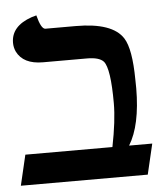

<svg xmlns="http://www.w3.org/2000/svg" viewBox="-46 -625 560 666"><g transform="rotate(-5 234.0 -292.0)"><path d="M237.8 -535.2Q365.7 -535.2 402.3 -477.5Q426.8 -439 427.7 -332.5Q427.7 -320.8 428.2 -301.8Q427.7 -173.3 386.2 -106H466.8L441.9 0H0L24.9 -106H328.1Q346.2 -196.3 346.2 -256.8Q346.2 -377.9 324.7 -403.3Q309.6 -419.9 267.1 -419.9H113.8Q45.4 -419.9 22.9 -465.3Q16.1 -480 16.1 -496.1Q16.1 -554.2 87.9 -579.1Q87.9 -579.1 105 -584Q117.2 -536.1 131.8 -535.2Z"/></g></svg>

Font: Linux Libertine O
Style: Bold
Weight: 700
Designer: Philipp H. Poll
Foundry: Philipp H. Poll
Version: Version 5.0.0